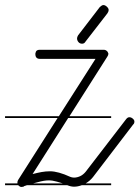

<svg xmlns="http://www.w3.org/2000/svg" viewBox="-20 -747 552 760"><path d="M420 -14H304Q288 -8 273 -8Q261 -8 246 -14H87L75 -10L73 -8Q67 -7 65 -7Q59 -7 54 -12L52 -14H0V-21H49Q49 -23 49 -26Q49 -30 52 -35L208 -280H0V-287H213L358 -514H138Q120 -514 120 -533V-535L122 -542Q125 -550 138 -550H390Q399 -550 404 -544Q405 -543 406 -542L409 -535V-534Q409 -529 405 -523L255 -287H420V-280H250L109 -58Q128 -63 144.5 -66Q161 -69 178 -69Q210 -69 258 -47Q265 -44 273 -44Q285 -44 297 -49.5Q309 -55 319 -67L479 -275Q485 -283 492 -283Q499 -283 505.5 -277.5Q512 -272 512 -266Q512 -258 507 -254L348 -46Q336 -31 319 -21H420ZM319 -583Q314 -574 305 -574Q296 -574 290.5 -580.5Q285 -587 285 -595Q285 -600 289 -607L375 -719Q378 -722 382 -724.5Q386 -727 389 -727Q396 -727 403 -720.5Q410 -714 410 -708Q410 -701 405 -694ZM205 -28Q188 -33 173 -33Q155 -33 130 -26Q121 -24 111 -21H229Q217 -25 205 -28Z"/></svg>

Font: Gruenewald VA 3. Klasse
Style: Regular
Weight: 400
Designer: Peter Wiegel
Foundry: Peter Wiegel, nach dem Schriftentwurf von Dr. H. Gr¸newald
Version: Version 0.007